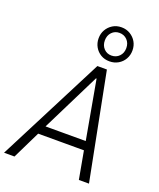

<svg xmlns="http://www.w3.org/2000/svg" viewBox="-176 -1089 990 1194"><g transform="rotate(20 318.5 -491.5)"><path d="M-2 0 359 -705H422L560 0H493L456 -204L486 -184H133L167 -205L67 0ZM377 -630 177 -227 164 -242H475L453 -228L381 -630ZM419 -758Q386 -758 361 -773Q336 -788 321.5 -813.5Q307 -839 307 -870Q307 -902 321.5 -927Q336 -952 361 -967.5Q386 -983 419 -983Q451 -983 476.5 -967.5Q502 -952 516.5 -927Q531 -902 531 -870Q531 -839 516.5 -813.5Q502 -788 476.5 -773Q451 -758 419 -758ZM418 -796Q449 -796 469.5 -817Q490 -838 490 -871Q490 -904 469.5 -925Q449 -946 418 -946Q388 -946 368 -925Q348 -904 348 -871Q348 -838 368 -817Q388 -796 418 -796Z"/></g></svg>

Font: Nunito Sans 7pt Condensed Light
Style: Italic
Weight: 300
Width: 3
Italic angle: -9°
Designer: Vernon Adams
Foundry: Vernon Adams
Version: Version 3.101;gftools[0.9.27]